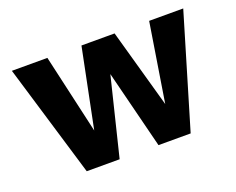

<svg xmlns="http://www.w3.org/2000/svg" viewBox="-83 -615 932 757"><g transform="rotate(-20 382.5 -236.5)"><path d="M165 0 23 -473H172L272 -34H226L315 -473H419L303 0ZM466 0 347 -473H454L577 -34H529L599 -473H742L601 0Z"/></g></svg>

Font: Ysabeau SC ExtraBold
Style: Regular
Weight: 800
Designer: Christian Thalmann (Catharsis Fonts)
Version: Version 2.001;gftools[0.9.30]; featfreeze: smcp